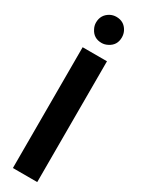

<svg xmlns="http://www.w3.org/2000/svg" viewBox="-237 -918 693 941"><g transform="rotate(30 110.0 -448.0)"><path d="M37.1 -821.3Q37.1 -865.2 75.2 -886.7Q91.8 -895.5 110.4 -895.5Q154.3 -895.5 174.8 -857.4Q183.6 -840.8 183.6 -821.3Q183.6 -776.4 144.5 -756.8Q127.9 -748 110.4 -748Q65.4 -748 45.9 -787.1Q37.1 -803.7 37.1 -821.3ZM41 0V-683.6H178.7V0Z"/></g></svg>

Font: Post No Bills Colombo ExtraBold
Style: Regular
Weight: 800
Designer: Kosala Senevirathne, Siva Puranthara, Lasantha Premarathna, Tharique Azeez
Foundry: Mooniak
Version: Version 1.220 ; ttfautohint (v1.6)